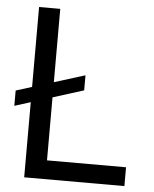

<svg xmlns="http://www.w3.org/2000/svg" viewBox="-51 -751 637 794"><g transform="rotate(5 267.0 -353.5)"><path d="M294.9 -379.9V-442.4L12.7 -354.5V-291ZM79.1 -707V0H495.1V-78.1H167V-707Z"/></g></svg>

Font: Pretendard Variable
Style: Regular
Weight: 400
Designer: Base glyphs from Inter by Rasmus Andersson; Hangeul glyphs from Noto Sans CJK(Source Han Sans) by Jang Soo-young and Kan
Foundry: Kil Hyung-jin
Version: Version 1.309;Glyphs 3.2 (3225)